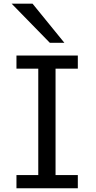

<svg xmlns="http://www.w3.org/2000/svg" viewBox="-20 -1011 516 1031"><path d="M68.4 -712.9H397.9V-642.1H278.3V-70.8H397.9V0H68.4V-70.8H185.5V-642.1H68.4ZM42.5 -991.2H154.8L325.7 -781.2H247.6Z"/></svg>

Font: Andika LitF DSA DSG
Style: Regular
Weight: 400
Designer: Victor Gaultney, Annie Olsen, Julie Remington, Don Collingsworth, Eric Hays, Becca Hirsbrunner
Foundry: SIL International
Version: Version 6.200 ; LitF DSA DSG; ttfautohint (v1.8.3.10-c5d8)